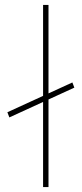

<svg xmlns="http://www.w3.org/2000/svg" viewBox="-20 -760 332 780"><path d="M18 -283 10 -304 274 -425 282 -404ZM155 0V-740H177V0Z"/></svg>

Font: Lexend Deca Thin
Style: Regular
Weight: 250
Designer: Bonnie Shaver-Troup, Thomas Jockin
Foundry: Lexend
Version: Version 1.007